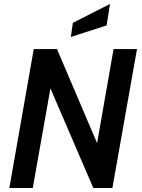

<svg xmlns="http://www.w3.org/2000/svg" viewBox="-20 -947 717 967"><path d="M150 -700H267L469 -226L552 -700H670L546 0H450L234 -502L145 0H27ZM347 -832 534 -927 517 -819 337 -761Z"/></svg>

Font: Cabin SemiBold
Style: Italic
Weight: 600
Italic angle: -7°
Designer: Pablo Impallari
Foundry: Pablo Impallari. http://www.impallari.com Igino Marini. http://www.ikern.com
Version: Version 2.200